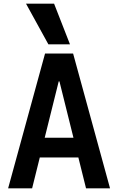

<svg xmlns="http://www.w3.org/2000/svg" viewBox="-20 -1020 640 1040"><path d="M24 0 224 -730H376L576 0H446L302 -579H298L154 0ZM141 -167V-274H459V-167ZM242 -780 121 -1000H273L359 -780Z"/></svg>

Font: M PLUS Code Latin Expanded SemiBold
Style: Regular
Weight: 600
Width: 7
Designer: Coji Morishita
Foundry: UNDERFOREST DESIGN
Version: Version 1.002; ttfautohint (v1.8.3)